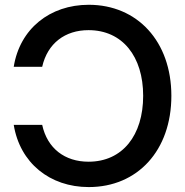

<svg xmlns="http://www.w3.org/2000/svg" viewBox="-20 -759 764 791"><path d="M345.7 -739.3C185.1 -739.3 61.5 -640.1 36.6 -483.9H153.8C175.8 -580.6 248 -634.8 344.7 -634.8C484.9 -634.8 569.8 -525.9 569.8 -364.3C569.8 -201.7 484.9 -92.8 344.7 -92.8C247.1 -92.8 174.8 -147.5 153.8 -244.6H36.6C62 -87.9 185.1 11.7 345.7 11.7C546.4 11.7 686 -138.7 686 -364.3C686 -588.4 545.9 -739.3 345.7 -739.3Z"/></svg>

Font: Raveo Display Display Medium
Style: Regular
Weight: 500
Designer: Jakub Foglar, Rasmus Andersson (Inter)
Foundry: Jakubfoglar.com
Version: Version 1.100;Glyphs 3.2.3 (3260)